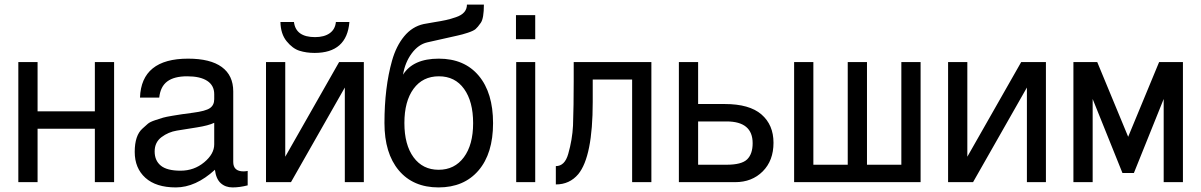

<svg xmlns="http://www.w3.org/2000/svg" viewBox="-20 -795 5243 838"><path d="M60 -524H144V-309H394V-524H478V0H394V-233H144V0H60Z M915 -165V-259Q890 -247 839.5 -239Q789 -231 752 -225Q715 -219 685 -196.5Q655 -174 655 -134Q655 -94 682 -72Q709 -50 768 -50Q827 -50 871 -86.5Q915 -123 915 -165ZM591 -369Q597 -539 801 -539Q898 -539 948 -502.5Q998 -466 998 -396V-88Q998 -47 1043 -47Q1052 -47 1061 -49V14Q1026 23 995 23Q964 23 943.5 4.5Q923 -14 918 -54Q834 23 747.5 23Q661 23 614.5 -19Q568 -61 568 -132Q568 -204 602 -234Q616 -247 625.5 -255Q635 -263 657.5 -270.5Q680 -278 692 -281.5Q704 -285 734 -290Q768 -296 822.5 -303Q877 -310 896 -323Q915 -336 915 -362V-384Q915 -422 884.5 -442Q854 -462 797 -462Q740 -462 710 -439.5Q680 -417 675 -369Z M1204 -699H1263Q1271 -633 1355 -633Q1395 -633 1419 -650Q1443 -667 1446 -699H1505Q1494 -564 1353 -564Q1317 -564 1287 -573.5Q1257 -583 1231 -615Q1205 -647 1204 -699ZM1141 -524H1225V-111L1460 -524H1568V0H1485V-413L1250 0H1141Z M2045 -257.5Q2045 -352 2005.5 -407Q1966 -462 1895.5 -462Q1825 -462 1785 -407.5Q1745 -353 1745 -258Q1745 -163 1785 -108.5Q1825 -54 1894.5 -54Q1964 -54 2004.5 -108.5Q2045 -163 2045 -257.5ZM1739 -469Q1783 -539 1895 -539Q2007 -539 2069.5 -464.5Q2132 -390 2132 -257.5Q2132 -125 2068.5 -51Q2005 23 1894 23Q1783 23 1720.5 -51.5Q1658 -126 1658 -258Q1658 -413 1691 -530Q1709 -594 1744 -636.5Q1779 -679 1829 -690Q1843 -693 1874.5 -698Q1906 -703 1926.5 -707.5Q1947 -712 1970 -720Q2018 -736 2018 -775H2092Q2092 -715 2078.5 -695.5Q2065 -676 2055.5 -668Q2046 -660 2021.5 -652Q1997 -644 1978 -640Q1883 -619 1844.5 -610Q1806 -601 1777 -562Q1748 -523 1739 -469Z M2316 -729V-624H2232V-729ZM2316 -524V0H2233V-524Z M2484 -524H2823V0H2739V-448H2567V-350Q2567 -112 2504 -35Q2466 10 2406 10V-70Q2445 -70 2460 -123Q2478 -186 2481 -247Q2484 -332 2484 -441Z M3027 -76H3151Q3217 -76 3241 -99.5Q3265 -123 3265 -170Q3265 -265 3151 -265H3027ZM3027 -524V-341H3143Q3251 -341 3303.5 -295.5Q3356 -250 3356 -172Q3356 -94 3309 -47Q3262 0 3189 0H2943V-524Z M3764 -76H3914V-524H3998V0H3446V-524H3530V-76H3680V-524H3764Z M4118 -524H4202V-111L4437 -524H4545V0H4462V-413L4227 0H4118Z M4665 -524H4769L4904 -198L5039 -524H5143V0H5059V-363L4929 -40H4879L4749 -363V0H4665Z"/></svg>

Font: Autonym
Style: Regular
Weight: 500
Version: Version 1.0.20131126